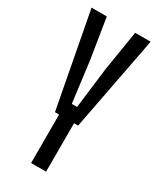

<svg xmlns="http://www.w3.org/2000/svg" viewBox="-203 -866 774 932"><g transform="rotate(30 184.5 -400.0)"><path d="M142.3 0V-271.7H119.3L19.3 -800H104.8L140.6 -576.6L169.9 -347.2H199.5L227.6 -576.6L263.9 -800H350.5L249.1 -271.3H226.3V0Z"/></g></svg>

Font: Big Shoulders Thin
Style: Regular
Weight: 100
Version: Version 2.002